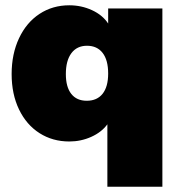

<svg xmlns="http://www.w3.org/2000/svg" viewBox="-20 -526 678 726"><path d="M594 -494V180H386V-56Q364 -26 325 -8.5Q286 9 242 9Q179 9 129.5 -22.5Q80 -54 52 -112Q24 -170 24 -246Q24 -322 52 -381.5Q80 -441 129.5 -473.5Q179 -506 242 -506Q288 -506 328 -487.5Q368 -469 389 -437V-494ZM389 -248Q389 -299 368 -326Q347 -353 309 -353Q271 -353 250 -325Q229 -297 229 -246Q229 -197 249.5 -171Q270 -145 308 -145Q347 -145 368 -171.5Q389 -198 389 -248Z"/></svg>

Font: Nunito Sans Heavy
Style: Regular
Weight: 400
Designer: Vernon Adams
Foundry: Vernon Adams
Version: Version 2.500